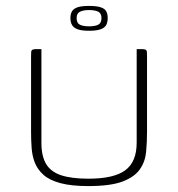

<svg xmlns="http://www.w3.org/2000/svg" viewBox="-20 -626 602 649"><path d="M477 -182Q477 -147 474 -113.5Q471 -80 453 -54Q435 -28 394.5 -12.5Q354 3 278 3Q221 3 184 -7Q147 -17 127 -35Q107 -53 98 -75.5Q89 -98 87 -125Q85 -152 85 -179V-436Q85 -446 85.5 -451Q86 -456 90 -458Q94 -460 101 -460H120V-143Q120 -98 136 -71.5Q152 -45 187 -33.5Q222 -22 279 -22Q365 -22 403.5 -50.5Q442 -79 442 -144V-460H460Q468 -460 472 -458Q476 -456 476.5 -451Q477 -446 477 -436ZM281 -522Q256 -522 242.5 -527Q229 -532 223.5 -541.5Q218 -551 218 -565Q218 -579 223.5 -588Q229 -597 242.5 -601.5Q256 -606 281 -606Q306 -606 320 -601.5Q334 -597 339 -588Q344 -579 344 -565Q344 -551 339 -541.5Q334 -532 320 -527Q306 -522 281 -522ZM281 -537Q301 -537 312 -542.5Q323 -548 323 -565Q323 -581 312 -586.5Q301 -592 281 -592Q262 -592 250.5 -586.5Q239 -581 239 -565Q239 -548 250 -542.5Q261 -537 281 -537Z"/></svg>

Font: Genos ExtraLight
Style: Regular
Weight: 250
Designer: Robert E. Leuschke
Foundry: Robert E. Leuschke
Version: Version 1.010